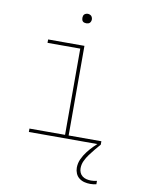

<svg xmlns="http://www.w3.org/2000/svg" viewBox="-98 -765 797 1057"><g transform="rotate(10 300.0 -237.0)"><path d="M99 0V-19H298V-501H115V-520H318V-19H501V0ZM306 -644Q301 -644 295.5 -645.5Q290 -647 286.5 -650.5Q283 -654 281.5 -659.5Q280 -665 280 -670Q280 -675 281.5 -680.5Q283 -686 286.5 -689.5Q290 -693 295.5 -695Q301 -697 306 -697Q311 -697 316.5 -695Q322 -693 325.5 -689.5Q329 -686 331 -680.5Q333 -675 333 -670Q333 -665 331 -659.5Q329 -654 325.5 -650.5Q322 -647 316.5 -645.5Q311 -644 306 -644ZM481 223Q464 223 448 219Q432 215 419 205Q406 195 399.5 179.5Q393 164 393 148Q393 122 404 98.5Q415 75 430.5 55Q446 35 464 17Q482 -1 501 -18V0Q487 16 473 33Q459 50 446 67.5Q433 85 423.5 105Q414 125 414 147Q414 160 419 171.5Q424 183 434 190.5Q444 198 456.5 201Q469 204 482 204Q490 204 498.5 203Q507 202 515 200V219Q507 221 498 222Q489 223 481 223Z"/></g></svg>

Font: Iosevka HT Thin Extended
Style: Regular
Weight: 100
Width: 7
Monospace: yes
Designer: Belleve Invis
Foundry: Belleve Invis
Version: Version 32.3.0; ttfautohint (v1.8.4)